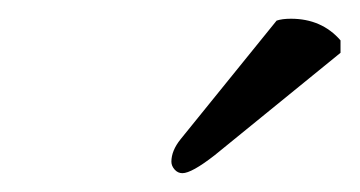

<svg xmlns="http://www.w3.org/2000/svg" viewBox="-20 -684 382 204"><path d="M273.9 -662.1Q279.8 -664.1 289.1 -664.1Q321.8 -664.1 341.8 -641.1V-627.9L208 -519Q183.6 -500 173.8 -500Q168.9 -500 165.5 -503.9Q162.1 -507.8 162.1 -512.2Q162.1 -523.9 171.9 -536.1Z"/></svg>

Font: Common Serif News
Style: Italic
Weight: 450
Italic angle: -12°
Designer: Philipp H. Poll, Khaled Hosny
Foundry: Stefan Peev, Context Ltd.
Version: Version 1.026